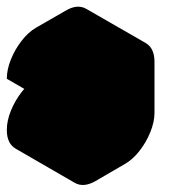

<svg xmlns="http://www.w3.org/2000/svg" viewBox="-63 -971 516 563"><path d="M217 -640V-690L130 -640Q130 -667 142 -696.5Q154 -726 174 -751.5Q194 -777 217 -790L303 -840Q338 -860 364 -845Q390 -830 390 -790V-640Q390 -614 378 -584Q366 -554 346 -528.5Q326 -503 303 -490L217 -440Q182 -420 156 -435Q130 -450 130 -490Q130 -517 142 -546.5Q154 -576 174 -601.5Q194 -627 217 -640ZM217 -690V-640L43 -740V-790ZM217 -640Q194 -627 174 -601.5Q154 -576 142 -546.5Q130 -517 130 -490Q130 -450 156 -435L-17 -535Q-43 -550 -43 -590Q-43 -617 -31 -646.5Q-19 -676 0.7 -701.5Q20.4 -727 43 -740ZM364 -845Q338 -860 303 -840L217 -790Q194 -777 174 -751.5Q154 -726 142 -696.5Q130 -667 130 -640L-43 -740Q-43 -767 -31.1 -796.5Q-19.3 -826 0.5 -851.5Q20.3 -877 43 -890L130 -940Q164 -960 190 -945Z"/></svg>

Font: Nabla Normal
Style: Regular
Weight: 400
Designer: Arthur Reinders Folmer
Version: Version 1.000